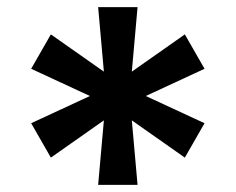

<svg xmlns="http://www.w3.org/2000/svg" viewBox="-20 -892 658 536"><path d="M387 -624 551 -548 496 -452 348 -556 364 -376H254L270 -556L122 -452L67 -548L231 -624L67 -700L122 -796L270 -692L254 -872H364L348 -692L496 -796L551 -700Z"/></svg>

Font: Biryani
Style: Bold
Weight: 700
Designer: Dan Reynolds and Mathieu Reguer
Foundry: Dan Reynolds and Mathieu Reguer
Version: Version 1.004; ttfautohint (v1.1) -l 5 -r 5 -G 72 -x 0 -D la